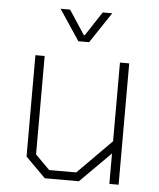

<svg xmlns="http://www.w3.org/2000/svg" viewBox="-51 -740 652 785"><g transform="rotate(5 275.0 -348.0)"><path d="M80 -82V-498H118V-94L177 -35H288L427 -175V-498H465V0H427V-125L302 0H162ZM166 -696H205L270 -597H274L339 -696H378L294 -570H250Z"/></g></svg>

Font: Chakra Petch ExtraLight
Style: Regular
Weight: 275
Designer: Katatrad Aksorn Co.,Ltd.
Foundry: Cadson Demak Co.,Ltd.
Version: Version 1.000; ttfautohint (v1.6)